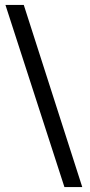

<svg xmlns="http://www.w3.org/2000/svg" viewBox="-20 -667 363 775"><path d="M2 -647H76L312 88H240Z"/></svg>

Font: GFS Neohellenic Rg
Style: Bold
Weight: 700
Designer: Designed by Takis Katsoulidis and George D. Matthiopoulos.
Foundry: Designed by Takis Katsoulidis and George D. Matthiopoulos.
Version: Version 1.0